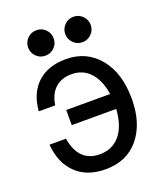

<svg xmlns="http://www.w3.org/2000/svg" viewBox="-137 -808 780 921"><g transform="rotate(-20 253.0 -347.5)"><path d="M301.3 -606.9Q282.2 -626 282.2 -652.8Q282.2 -679.7 301.3 -698.7Q320.3 -717.8 347.2 -717.8Q374 -717.8 393.1 -698.7Q412.1 -679.7 412.1 -652.8Q412.1 -626 393.1 -606.9Q374 -587.9 347.2 -587.9Q320.3 -587.9 301.3 -606.9ZM111.8 -606.9Q92.8 -626 92.8 -652.8Q92.8 -679.7 111.8 -698.7Q130.9 -717.8 158.2 -717.8Q185.5 -717.8 204.3 -698.7Q223.1 -679.7 223.1 -652.8Q223.1 -626 204.3 -606.9Q185.5 -587.9 158.2 -587.9Q130.9 -587.9 111.8 -606.9ZM36.1 -348.1Q43.5 -439.5 97.7 -489.3Q151.9 -539.1 243.2 -539.1Q348.6 -539.1 412.6 -460.9Q476.1 -383.8 476.1 -252.9Q476.1 -126.5 413.6 -51.3Q351.6 22.9 244.1 22.9Q149.4 22.9 94.2 -30.3Q37.6 -84.5 29.8 -180.2H113.8Q134.8 -54.2 242.2 -54.2Q306.6 -54.2 345.7 -101.1Q383.8 -147.5 389.2 -231.9H162.1V-309.1H386.2Q375.5 -381.3 338.4 -421.9Q301.8 -461.9 244.1 -461.9Q192.4 -461.9 160.2 -432.6Q128.4 -403.8 120.1 -348.1Z"/></g></svg>

Font: Miedinger*
Style: Book
Weight: 400
Version: Version 001.000